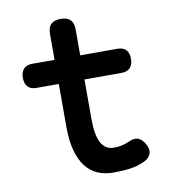

<svg xmlns="http://www.w3.org/2000/svg" viewBox="-81 -775 761 855"><g transform="rotate(-10 300.0 -347.5)"><path d="M476 -530Q502 -530 515 -516Q528 -502 528 -476Q528 -450 515 -435.5Q502 -421 476 -421H308V-244Q308 -169 327 -134Q346 -99 384 -99Q402 -99 418.5 -102Q435 -105 455 -114Q480 -126 498 -119Q516 -112 528 -90Q542 -66 536.5 -47Q531 -28 509 -16Q477 0 441.5 5Q406 10 365 10Q324 10 292 -4Q260 -18 238 -47Q216 -76 204 -120.5Q192 -165 192 -227V-421H90Q65 -421 52 -435Q39 -449 39 -475Q39 -501 52 -515.5Q65 -530 91 -530H192V-647Q192 -677 206.5 -691Q221 -705 250 -705Q279 -705 293.5 -691Q308 -677 308 -647V-530Z"/></g></svg>

Font: Maple Mono NL SemiBold
Style: Regular
Weight: 600
Monospace: yes
Designer: subframe7536
Version: Version 7.000